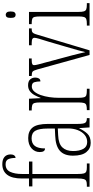

<svg xmlns="http://www.w3.org/2000/svg" viewBox="418 -1230 822 1699"><g transform="rotate(-90 829.5 -381.0)"><path d="M26 0V-24H41Q65 -24 77 -29.5Q89 -35 94 -52Q99 -69 99 -105V-506H29V-536H99V-598Q99 -686 132 -729Q165 -772 226 -772Q267 -772 289.5 -753Q312 -734 312 -698Q312 -679 303.5 -667Q295 -655 281 -655Q281 -695 270 -719Q259 -743 225 -743Q177 -743 158 -702.5Q139 -662 139 -599V-536H249V-506H139V-105Q139 -69 143.5 -52Q148 -35 160.5 -29.5Q173 -24 197 -24H232V0Z M414 10Q364 10 332.5 -28.5Q301 -67 301 -147Q301 -225 344.5 -263Q388 -301 478 -304L541 -307V-371Q541 -446 521.5 -479.5Q502 -513 455 -513Q409 -513 387 -484Q365 -455 365 -394Q333 -394 333 -441Q333 -484 366 -513.5Q399 -543 457 -543Q519 -543 550.5 -503.5Q582 -464 582 -367V-105Q582 -52 592.5 -38Q603 -24 631 -24H633V0H551L545 -90H542Q522 -47 494.5 -18.5Q467 10 414 10ZM422 -21Q458 -21 485 -43.5Q512 -66 527 -104.5Q542 -143 542 -191V-281L483 -278Q407 -275 374.5 -241Q342 -207 342 -146Q342 -90 361 -55.5Q380 -21 422 -21Z M704 0V-24H706Q733 -24 747.5 -28.5Q762 -33 767 -49Q772 -65 772 -100V-437Q772 -471 767 -487Q762 -503 747 -507.5Q732 -512 704 -512H701V-536H805L810 -434H813Q822 -459 835.5 -484.5Q849 -510 870.5 -527Q892 -544 924 -544Q959 -544 975.5 -526Q992 -508 992 -480Q992 -461 984 -448Q976 -435 958 -435Q958 -466 951 -488.5Q944 -511 913 -511Q888 -511 869 -489.5Q850 -468 837.5 -432.5Q825 -397 819 -355.5Q813 -314 813 -274V-99Q813 -64 818 -48.5Q823 -33 837 -28.5Q851 -24 880 -24H893V0Z M1064 -462Q1055 -495 1045.5 -503.5Q1036 -512 1006 -512V-536H1161V-512H1147Q1121 -512 1111.5 -507Q1102 -502 1102 -490Q1102 -479 1108.5 -453.5Q1115 -428 1121 -407L1173 -213Q1181 -185 1189.5 -151.5Q1198 -118 1205.5 -87Q1213 -56 1217 -37Q1222 -57 1234 -102Q1246 -147 1266 -213L1311 -367Q1327 -418 1335.5 -446.5Q1344 -475 1344 -487Q1344 -500 1334 -506Q1324 -512 1296 -512H1278V-536H1427V-512H1423Q1407 -512 1398 -508.5Q1389 -505 1383 -493.5Q1377 -482 1370 -457L1233 0H1192Z M1548 -654Q1535 -654 1527.5 -663Q1520 -672 1520 -698Q1520 -723 1527.5 -732.5Q1535 -742 1548 -742Q1560 -742 1568.5 -732.5Q1577 -723 1577 -698Q1577 -672 1568.5 -663Q1560 -654 1548 -654ZM1452 0V-24H1467Q1495 -24 1509 -29Q1523 -34 1528 -49.5Q1533 -65 1533 -99V-434Q1533 -469 1529 -485.5Q1525 -502 1511.5 -507Q1498 -512 1472 -512H1465V-536H1573V-100Q1573 -66 1578 -50Q1583 -34 1597 -29Q1611 -24 1638 -24H1651V0Z"/></g></svg>

Font: Noto Serif Hebrew ExtraCondensed ExtraLight
Style: Regular
Weight: 200
Width: 2
Designer: Monotype Design Team
Foundry: Monotype Imaging Inc.
Version: Version 2.004; ttfautohint (v1.8.4.7-5d5b)